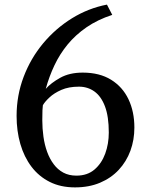

<svg xmlns="http://www.w3.org/2000/svg" viewBox="-20 -799 644 833"><path d="M305.5 14Q243 14 195.8 -9.8Q148.5 -33.5 116.5 -75.8Q84.5 -118 68.2 -174.5Q52 -231 52 -296Q52 -385 82.5 -465.5Q113 -546 167.2 -611Q221.5 -676 292.5 -719.8Q363.5 -763.5 444 -779L467 -734.5Q403 -713.5 355.2 -680.5Q307.5 -647.5 273.2 -605.8Q239 -564 216 -515.2Q193 -466.5 178.5 -413.5Q201 -439 241.2 -461.5Q281.5 -484 339 -484Q412 -484 462 -453Q512 -422 537.5 -368.2Q563 -314.5 563 -245.5Q563 -192 545.8 -145Q528.5 -98 495.2 -62.2Q462 -26.5 414 -6.2Q366 14 305.5 14ZM322.5 -423Q278 -423 246.2 -409Q214.5 -395 194.5 -376.2Q174.5 -357.5 166 -342.5Q165 -333.5 164.2 -320.5Q163.5 -307.5 163.5 -277.5Q163.5 -241 168.5 -205.8Q173.5 -170.5 184.5 -140.2Q195.5 -110 212.8 -86.8Q230 -63.5 254.5 -50.2Q279 -37 311.5 -37Q359 -37 390 -63.5Q421 -90 436.5 -132.5Q452 -175 452 -224Q452 -293.5 435.5 -337.2Q419 -381 389.8 -402Q360.5 -423 322.5 -423Z"/></svg>

Font: Merriweather Light 18pt
Style: Regular
Weight: 400
Version: Version 2.100